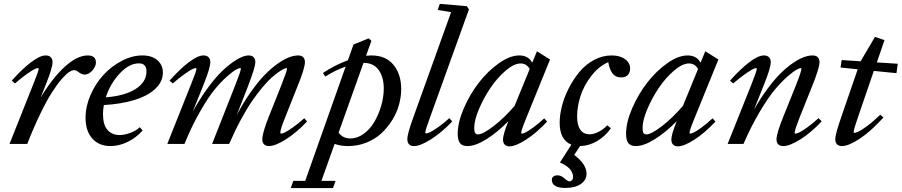

<svg xmlns="http://www.w3.org/2000/svg" viewBox="-20 -745 4668 994"><path d="M29.3 0 151.9 -308.1Q180.2 -377 180.2 -389.2Q180.2 -392.6 175.3 -392.6Q169.9 -392.6 156 -385.5Q142.1 -378.4 115.5 -359.4Q88.9 -340.3 57.6 -313L41 -327.6Q93.3 -386.7 140.1 -422.4Q187 -458 216.3 -458Q233.4 -458 242.7 -449Q252 -439.9 252 -423.3Q252 -394 217.8 -308.6L190.4 -239.7Q251.5 -341.3 315.7 -399.7Q379.9 -458 434.1 -458Q476.6 -458 476.6 -420.9Q476.6 -401.4 458.3 -380.1Q439.9 -358.9 417.5 -358.9Q402.8 -358.9 384.3 -373.5Q373 -381.8 362.8 -381.8Q353 -381.8 337.9 -372.1Q322.8 -362.3 299.1 -335.2Q275.4 -308.1 249.3 -267.3Q223.1 -226.6 189.2 -157Q155.3 -87.4 121.1 0Z M552.2 11.2Q492.7 11.2 457.8 -27.8Q422.9 -66.9 422.9 -135.7Q422.9 -194.3 448.7 -253.4Q474.6 -312.5 515.6 -357.2Q556.6 -401.9 610.4 -429.9Q664.1 -458 717.3 -458Q766.1 -458 794.7 -433.3Q823.2 -408.7 823.2 -368.7Q823.2 -321.8 783.7 -284.9Q744.1 -248 675.3 -227.1Q606.4 -206.1 517.6 -201.2Q513.2 -177.7 513.2 -153.8Q513.2 -99.1 536.6 -72.5Q560.1 -45.9 599.1 -45.9Q623.5 -45.9 653.1 -56.4Q682.6 -66.9 704.1 -86.4L718.3 -69.3Q685.5 -32.2 641.1 -10.5Q596.7 11.2 552.2 11.2ZM698.7 -417Q648.9 -417 600.1 -365Q551.3 -313 527.8 -241.2Q625.5 -248.5 681.9 -284.2Q738.3 -319.8 738.3 -376Q738.3 -417 698.7 -417Z M846.2 0 968.8 -308.1Q997.1 -377 997.1 -389.2Q997.1 -392.6 992.2 -392.6Q986.8 -392.6 972.9 -385.5Q959 -378.4 932.4 -359.4Q905.8 -340.3 874.5 -313L857.9 -327.6Q910.2 -386.7 957 -422.4Q1003.9 -458 1033.2 -458Q1050.3 -458 1059.6 -449Q1068.8 -439.9 1068.8 -423.3Q1068.8 -394 1034.7 -308.6L977.5 -166Q1011.2 -227.5 1047.6 -278.6Q1084 -329.6 1115.2 -362.1Q1146.5 -394.5 1176.5 -416.7Q1206.5 -439 1228.8 -448.5Q1251 -458 1267.6 -458Q1284.2 -458 1293 -449Q1301.8 -439.9 1301.8 -423.3Q1301.8 -396 1261.2 -291.5L1205.6 -149.4Q1241.7 -217.3 1280.8 -272Q1319.8 -326.7 1353.5 -360.6Q1387.2 -394.5 1420.2 -417.2Q1453.1 -439.9 1478.3 -449Q1503.4 -458 1523.9 -458Q1540.5 -458 1549.6 -449Q1558.6 -439.9 1558.6 -423.3Q1558.6 -391.1 1517.6 -291.5L1456.5 -137.7Q1431.2 -75.2 1431.2 -58.1Q1431.2 -53.2 1436 -53.2Q1441.9 -53.2 1455.1 -59.6Q1468.3 -65.9 1495.6 -85Q1522.9 -104 1555.2 -132.8L1569.8 -116.2Q1514.2 -57.6 1459.5 -23.2Q1404.8 11.2 1372.6 11.2Q1356 11.2 1346.9 2.2Q1337.9 -6.8 1337.9 -23.4Q1337.9 -55.7 1371.1 -139.6L1435.5 -301.3Q1465.8 -377.9 1465.8 -389.2Q1465.8 -392.6 1461.4 -392.6Q1458.5 -392.6 1449.5 -388.4Q1440.4 -384.3 1423.3 -372.6Q1406.2 -360.8 1386 -343Q1365.7 -325.2 1339.4 -293.7Q1313 -262.2 1285.9 -223.1Q1258.8 -184.1 1227.3 -126Q1195.8 -67.9 1166.5 0H1078.1L1196.8 -301.3Q1227.1 -377.9 1227.1 -389.2Q1227.1 -392.6 1222.7 -392.6Q1217.3 -392.6 1201.7 -384.3Q1186 -376 1155.8 -349.4Q1125.5 -322.8 1092 -282.5Q1058.6 -242.2 1015.9 -167.7Q973.1 -93.3 935.1 0Z M1781.7 11.2Q1743.2 11.2 1712.4 0L1644 191.4H1717.3L1704.1 228.5H1485.4L1498.5 191.4H1560.1L1769.5 -400.4Q1711.9 -379.4 1664.1 -348.6L1651.9 -367.2Q1714.4 -408.7 1781.2 -433.1L1810.1 -514.6L1888.7 -546.4L1902.8 -533.7L1875 -456.5Q1889.2 -458 1901.9 -458Q1978 -458 2017.6 -408.7Q2057.1 -359.4 2057.1 -284.2Q2057.1 -243.7 2045.4 -201.9Q2033.7 -160.2 2009.8 -122.1Q1985.8 -84 1953.6 -54.2Q1921.4 -24.4 1876.7 -6.6Q1832 11.2 1781.7 11.2ZM1966.8 -286.6Q1966.8 -345.2 1940.7 -382.3Q1914.6 -419.4 1861.8 -419.4L1732.9 -58.1Q1754.4 -28.3 1794.4 -28.3Q1830.6 -28.3 1863.5 -52.7Q1896.5 -77.1 1918.7 -115.2Q1940.9 -153.3 1953.9 -198.7Q1966.8 -244.1 1966.8 -286.6Z M2123.5 11.2Q2088.9 11.2 2088.9 -24.9Q2088.9 -52.7 2120.6 -139.6L2315.4 -682.1L2246.1 -693.4L2256.8 -725.1L2397 -712.9L2407.7 -696.3L2206.5 -137.7Q2181.6 -69.8 2181.6 -58.1Q2181.6 -54.2 2186.5 -54.2Q2192.4 -54.2 2205.8 -60.3Q2219.2 -66.4 2246.8 -85.4Q2274.4 -104.5 2306.2 -133.3L2321.3 -116.2Q2265.6 -58.1 2210.7 -23.4Q2155.8 11.2 2123.5 11.2Z M2399.9 11.2Q2373.5 11.2 2361.6 -3.7Q2349.6 -18.6 2349.6 -52.2Q2349.6 -110.8 2380.6 -183.1Q2411.6 -255.4 2458 -315.7Q2504.4 -376 2562 -417Q2619.6 -458 2668.5 -458Q2715.3 -458 2735.4 -420.4L2759.8 -479.5L2827.6 -437L2705.6 -136.7Q2678.2 -70.8 2678.2 -57.1Q2678.2 -53.2 2681.2 -53.2Q2687.5 -53.2 2700.2 -59.1Q2712.9 -64.9 2739.3 -84Q2765.6 -103 2797.4 -132.3L2812.5 -115.7Q2757.3 -56.6 2703.4 -22Q2649.4 12.7 2617.7 12.7Q2601.6 12.7 2592.8 3.4Q2584 -5.9 2584 -22.9Q2584 -48.3 2611.8 -117.7Q2556.6 -61 2499.3 -24.9Q2441.9 11.2 2399.9 11.2ZM2435.1 -83Q2435.1 -64.9 2439.5 -57.1Q2443.8 -49.3 2454.6 -49.3Q2480 -49.3 2535.4 -92Q2590.8 -134.8 2644 -196.8L2722.2 -387.7Q2706.5 -416.5 2675.3 -416.5Q2641.1 -416.5 2597.7 -379.2Q2554.2 -341.8 2519 -289.8Q2483.9 -237.8 2459.5 -179.9Q2435.1 -122.1 2435.1 -83Z M2907.2 228Q2836.9 228 2836.9 185.5Q2836.9 174.8 2845 168.7Q2853 162.6 2866.7 162.6Q2884.3 162.6 2901.9 178.2Q2919.4 193.8 2928.7 193.8Q2936 193.8 2941.4 187.7Q2946.8 181.6 2946.8 169.9Q2946.8 164.1 2945.1 157.5Q2943.4 150.9 2937.5 139.9Q2931.6 128.9 2916.5 117.4Q2901.4 106 2878.9 96.2L2938 3.9Q2877.4 -20.5 2877.4 -109.9Q2877.4 -149.4 2889.2 -195.8Q2900.9 -242.2 2924.6 -288.3Q2948.2 -334.5 2979.7 -372.6Q3011.2 -410.6 3054.9 -434.3Q3098.6 -458 3146.5 -458Q3189.9 -458 3216.1 -438.7Q3242.2 -419.4 3242.2 -389.6Q3242.2 -369.6 3230.5 -356.9Q3218.8 -344.2 3195.3 -344.2Q3168.5 -344.2 3152.6 -362.8Q3136.7 -381.3 3128.9 -423.3Q3078.1 -400.4 3040.3 -350.8Q3002.4 -301.3 2985.1 -247.1Q2967.8 -192.9 2967.8 -141.1Q2967.8 -98.1 2983.9 -74Q3000 -49.8 3033.2 -49.8Q3053.2 -49.8 3077.6 -61.8Q3102.1 -73.7 3124 -96.2L3142.6 -81.1Q3113.3 -39.1 3070.8 -14.4Q3028.3 10.3 2982.9 11.2L2952.6 57.1Q3016.6 105 3016.6 154.3Q3016.6 187 2987.1 207.5Q2957.5 228 2907.2 228Z M3271.5 11.2Q3245.1 11.2 3233.2 -3.7Q3221.2 -18.6 3221.2 -52.2Q3221.2 -110.8 3252.2 -183.1Q3283.2 -255.4 3329.6 -315.7Q3376 -376 3433.6 -417Q3491.2 -458 3540 -458Q3586.9 -458 3606.9 -420.4L3631.3 -479.5L3699.2 -437L3577.1 -136.7Q3549.8 -70.8 3549.8 -57.1Q3549.8 -53.2 3552.7 -53.2Q3559.1 -53.2 3571.8 -59.1Q3584.5 -64.9 3610.8 -84Q3637.2 -103 3668.9 -132.3L3684.1 -115.7Q3628.9 -56.6 3575 -22Q3521 12.7 3489.3 12.7Q3473.1 12.7 3464.4 3.4Q3455.6 -5.9 3455.6 -22.9Q3455.6 -48.3 3483.4 -117.7Q3428.2 -61 3370.8 -24.9Q3313.5 11.2 3271.5 11.2ZM3306.6 -83Q3306.6 -64.9 3311 -57.1Q3315.4 -49.3 3326.2 -49.3Q3351.6 -49.3 3407 -92Q3462.4 -134.8 3515.6 -196.8L3593.8 -387.7Q3578.1 -416.5 3546.9 -416.5Q3512.7 -416.5 3469.2 -379.2Q3425.8 -341.8 3390.6 -289.8Q3355.5 -237.8 3331.1 -179.9Q3306.6 -122.1 3306.6 -83Z M3747.1 0 3870.1 -307.6Q3897.9 -377 3897.9 -388.7Q3897.9 -392.6 3893.6 -392.6Q3888.2 -392.6 3874.3 -385.3Q3860.4 -377.9 3833.7 -358.9Q3807.1 -339.8 3775.9 -313L3759.3 -327.6Q3812 -386.7 3858.6 -422.4Q3905.3 -458 3934.6 -458Q3951.7 -458 3960.9 -449Q3970.2 -439.9 3970.2 -423.3Q3970.2 -394 3936 -308.6L3883.3 -177.2Q3918.5 -238.8 3955.6 -288.3Q3992.7 -337.9 4024.9 -368.9Q4057.1 -399.9 4088.1 -420.7Q4119.1 -441.4 4143.1 -449.7Q4167 -458 4186.5 -458Q4204.1 -458 4213.4 -449Q4222.7 -439.9 4222.7 -423.3Q4222.7 -392.6 4181.6 -291.5L4120.1 -138.2Q4093.8 -70.3 4093.8 -58.1Q4093.8 -53.2 4098.6 -53.2Q4105 -53.2 4118.4 -59.6Q4131.8 -65.9 4158.9 -85.2Q4186 -104.5 4217.8 -133.3L4233.9 -116.7Q4178.2 -57.6 4123.3 -23.2Q4068.4 11.2 4034.7 11.2Q4018.1 11.2 4009 2.2Q4000 -6.8 4000 -23.4Q4000 -53.2 4034.7 -139.6L4099.6 -300.8Q4128.9 -375 4128.9 -389.2Q4128.9 -392.6 4125 -392.6Q4120.1 -392.6 4104.2 -384.3Q4088.4 -376 4057.6 -349.4Q4026.9 -322.8 3992.7 -282.5Q3958.5 -242.2 3914.1 -167.7Q3869.6 -93.3 3829.1 0Z M4338.9 11.2Q4322.3 11.2 4313.2 2Q4304.2 -7.3 4304.2 -24.9Q4304.2 -49.8 4335.4 -139.6L4420.4 -386.2L4331.5 -395.5L4337.4 -434.1L4435.5 -427.7L4509.8 -554.2L4559.1 -537.1L4519.5 -421.9L4627.9 -415L4621.1 -366.2L4503.9 -377.9L4422.9 -141.6Q4399.4 -75.2 4399.4 -60.5Q4399.4 -57.1 4402.8 -57.1Q4409.7 -57.1 4424.3 -63.7Q4439 -70.3 4470.2 -93.3Q4501.5 -116.2 4537.6 -151.4L4553.7 -136.7Q4487.3 -64 4430.2 -26.4Q4373 11.2 4338.9 11.2Z"/></svg>

Font: Elstob 8pt Medium
Style: Italic
Weight: 500
Italic angle: -20°
Designer: Peter S. Baker
Version: Version 1.015